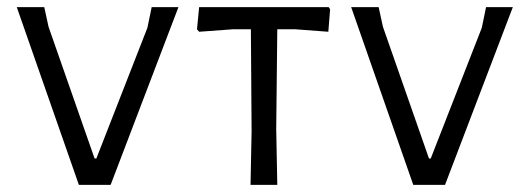

<svg xmlns="http://www.w3.org/2000/svg" viewBox="-20 -518 1477 538"><path d="M201 0H290L480 -498H405L393 -440L250 -74H245L116 -443L104 -498H27Z M900 -429 905 -492 901 -498H538L532 -436L538 -429L633 -436H683L685 -150L682 0H757L754 -156L757 -436H807Z M1138 0H1227L1417 -498H1342L1330 -440L1187 -74H1182L1053 -443L1041 -498H964Z"/></svg>

Font: Alegreya Sans SC
Style: Regular
Weight: 400
Designer: Juan Pablo del Peral
Foundry: Huerta Tipografica
Version: Version 1.000;PS 001.000;hotconv 1.0.70;makeotf.lib2.5.58329